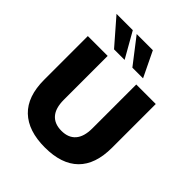

<svg xmlns="http://www.w3.org/2000/svg" viewBox="-255 -1094 1259 1259"><g transform="rotate(45 374.0 -465.0)"><path d="M376 11Q222 11 140.5 -67Q59 -145 59 -300V-705H243V-298Q243 -221 277 -182Q311 -143 376 -143Q440 -143 474 -182Q508 -221 508 -298V-705H689V-300Q689 -145 609.5 -67Q530 11 376 11ZM412 -765 276 -941H426L511 -765ZM242 -765 89 -941H240L340 -765Z"/></g></svg>

Font: Nunito Sans 12pt ExtraLight 12pt Black
Style: Regular
Weight: 900
Version: Version 3.101;gftools[0.9.27]